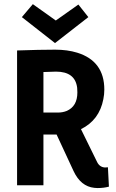

<svg xmlns="http://www.w3.org/2000/svg" viewBox="-20 -906 567 939"><path d="M192.4 0V-248H256.8L339.8 -69.3Q375 5.9 441.4 12.7Q449.2 13.7 457 13.7Q487.3 13.7 512.7 6.8L507.8 -87.9Q502 -86.9 494.1 -86.9Q467.8 -87.9 455.1 -113.3L376 -274.4Q465.8 -318.4 485.4 -420.9Q490.2 -444.3 490.2 -467.8Q490.2 -607.4 357.4 -648.4Q309.6 -663.1 250 -663.1Q173.8 -663.1 63.5 -659.2V0ZM253.9 -555.7Q347.7 -555.7 357.4 -476.6Q358.4 -465.8 358.4 -454.1Q358.4 -385.7 305.7 -363.3Q286.1 -355.5 262.7 -355.5H192.4V-553.7Q233.4 -555.7 253.9 -555.7ZM249 -695.3 412.1 -822.3 363.3 -883.8 252.9 -805.7 140.6 -885.7 86.9 -822.3Z"/></svg>

Font: Yaldevi Colombo
Style: Bold
Weight: 700
Designer: Sol Matas, Denzil Rajitha, Kosala Senevirathne and Pathum Egodawatta
Foundry: Mooniak
Version: Version 1.020 ; ttfautohint (v1.6)